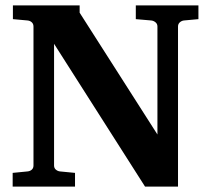

<svg xmlns="http://www.w3.org/2000/svg" viewBox="-20 -691 784 711"><path d="M661.1 -615.2Q652.8 -614.3 646 -608.4Q639.2 -602.5 639.2 -592.8V0H517.1L180.2 -528.8V-78.1Q180.2 -68.4 187 -62.7Q193.8 -57.1 202.1 -56.2L257.8 -50.8V0H26.9V-50.8L82 -56.2Q91.3 -57.1 97.7 -62.7Q104 -68.4 104 -78.1V-592.8Q104 -602.5 97.7 -608.4Q91.3 -614.3 82 -615.2L27.8 -620.1V-670.9H274.9V-644L563 -192.9V-592.8Q563 -602.5 555.9 -608.4Q548.8 -614.3 540 -615.2L482.9 -620.1V-670.9H714.8V-620.1Z"/></svg>

Font: Charis SIL Afr
Style: Bold
Weight: 700
Foundry: SIL International
Version: Version 5.000